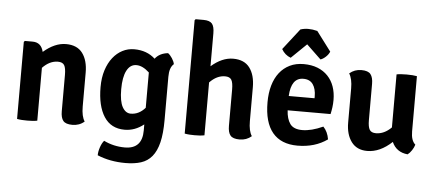

<svg xmlns="http://www.w3.org/2000/svg" viewBox="-58 -873 2784 1230"><g transform="rotate(5 1333.5 -258.0)"><path d="M481 -334V-116Q481 -52 502 -21Q470 7 425 7Q382 7 366 -12.5Q350 -32 350 -74V-307Q350 -352 339 -370Q328 -388 298 -388Q245 -388 199 -340V0Q184 3 167.5 4Q151 5 134 5Q117 5 100.5 4Q84 3 69 0V-495L75 -502H125Q181 -502 195 -442Q268 -505 340 -505Q412 -505 446.5 -458.5Q481 -412 481 -334Z M913 -461Q941 -498 996 -504Q1010 -494 1023 -474Q1036 -454 1039 -437Q1011 -413 1011 -354V-75Q1011 12 997 69Q983 126 955 160Q927 194 884.5 207.5Q842 221 785 221Q685 221 604 187Q604 163 613.5 135Q623 107 637 91Q700 122 772 122Q884 122 884 3V-36Q827 9 761 9Q673 9 628.5 -60Q584 -129 584 -250Q584 -311 599.5 -359Q615 -407 641.5 -440.5Q668 -474 703 -492Q738 -510 778 -510Q860 -510 913 -461ZM884 -143V-370Q841 -410 801 -410Q761 -410 739 -368Q717 -326 717 -248Q717 -170 737.5 -133.5Q758 -97 791 -97Q844 -97 884 -143Z M1556 -334V-116Q1556 -52 1577 -21Q1545 7 1500 7Q1457 7 1441 -12.5Q1425 -32 1425 -74V-307Q1425 -352 1414 -370Q1403 -388 1373 -388Q1320 -388 1274 -340V0Q1259 3 1243.5 4Q1228 5 1211 5Q1195 5 1179 4Q1163 3 1147 0V-729L1153 -736H1204Q1243 -736 1258.5 -718Q1274 -700 1274 -655V-444Q1344 -505 1415 -505Q1487 -505 1521.5 -458.5Q1556 -412 1556 -334Z M2067 -206H1791Q1794 -151 1816.5 -119.5Q1839 -88 1895 -88Q1953 -88 2028 -122Q2057 -92 2065 -43Q1985 14 1873 14Q1767 14 1712.5 -51.5Q1658 -117 1658 -246Q1658 -306 1672 -354.5Q1686 -403 1713 -437.5Q1740 -472 1779 -491Q1818 -510 1868 -510Q1919 -510 1958 -494.5Q1997 -479 2024 -450.5Q2051 -422 2064.5 -383Q2078 -344 2078 -298Q2078 -273 2075 -250.5Q2072 -228 2067 -206ZM1874 -416Q1796 -416 1790 -298H1956V-310Q1956 -358 1936 -387Q1916 -416 1874 -416ZM1972 -549 1879 -638 1781 -543Q1743 -557 1722 -594L1827 -729Q1875 -745 1936 -729L2030 -604Q2022 -585 2005 -569.5Q1988 -554 1972 -549Z M2184 -162V-381Q2184 -443 2163 -476Q2196 -504 2239.5 -504Q2283 -504 2299 -483.5Q2315 -463 2315 -422V-189Q2315 -146 2326 -127.5Q2337 -109 2367 -109Q2420 -109 2466 -155V-496Q2488 -501 2530.5 -501Q2573 -501 2597 -496V-141Q2597 -82 2625 -58Q2620 -40 2607.5 -21Q2595 -2 2581 8Q2508 1 2480 -63Q2403 9 2321 9Q2254 9 2219 -38Q2184 -85 2184 -162Z"/></g></svg>

Font: Signika
Style: Semibold
Weight: 600
Designer: Anna Giedrys
Foundry: Anna Giedrys
Version: Version 1.001